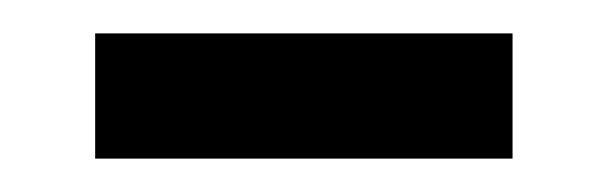

<svg xmlns="http://www.w3.org/2000/svg" viewBox="-20 -540 364 115"><path d="M37 -445V-520H287V-445Z"/></svg>

Font: Mplus 1p Medium
Style: Regular
Weight: 500
Version: Version 1.061